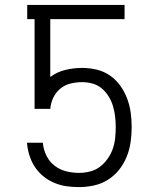

<svg xmlns="http://www.w3.org/2000/svg" viewBox="-20 -755 640 783"><path d="M302 8Q276 8 251.5 4.5Q227 1 203.5 -8.5Q180 -18 160 -33.5Q140 -49 125.5 -69.5Q111 -90 102.5 -114Q94 -138 91 -163L90 -173H155V-169Q158 -143 170 -119Q182 -95 203 -79Q224 -63 249.5 -56.5Q275 -50 302 -50Q324 -50 346.5 -55.5Q369 -61 387 -74.5Q405 -88 418.5 -107Q432 -126 439.5 -147Q447 -168 449.5 -190.5Q452 -213 452 -236Q452 -258 449.5 -279.5Q447 -301 441 -321.5Q435 -342 423.5 -361Q412 -380 395.5 -394Q379 -408 358 -414Q337 -420 315 -420Q292 -420 268.5 -414.5Q245 -409 226.5 -394Q208 -379 197.5 -357Q187 -335 185 -311H121V-677H91V-735H488V-677H185V-440V-441Q213 -462 247 -470Q281 -478 315 -478Q345 -478 374.5 -471Q404 -464 428.5 -447Q453 -430 470.5 -405.5Q488 -381 498.5 -353Q509 -325 513 -295.5Q517 -266 517 -236Q517 -205 512.5 -174.5Q508 -144 496.5 -115.5Q485 -87 465.5 -62.5Q446 -38 419.5 -21.5Q393 -5 362.5 1.5Q332 8 302 8Z"/></svg>

Font: Iosevka Curly Light Extended
Style: Regular
Weight: 300
Width: 7
Monospace: yes
Designer: Belleve Invis
Foundry: Belleve Invis
Version: Version 11.1.0; ttfautohint (v1.8.3)